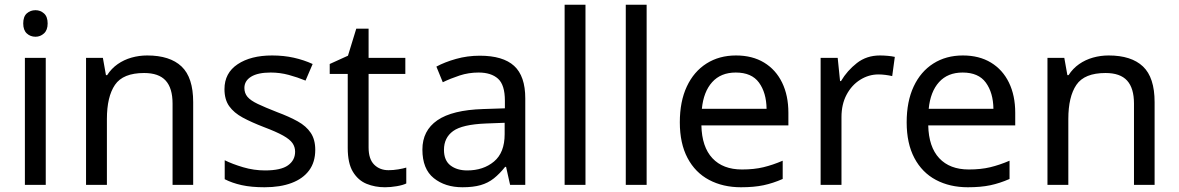

<svg xmlns="http://www.w3.org/2000/svg" viewBox="-20 -780 4972 810"><path d="M173 -536V0H85V-536ZM130 -737Q150 -737 165.5 -723.5Q181 -710 181 -681Q181 -653 165.5 -639Q150 -625 130 -625Q108 -625 93 -639Q78 -653 78 -681Q78 -710 93 -723.5Q108 -737 130 -737Z M601 -546Q697 -546 746 -499.5Q795 -453 795 -349V0H708V-343Q708 -408 679 -440Q650 -472 588 -472Q499 -472 465 -422Q431 -372 431 -278V0H343V-536H414L427 -463H432Q450 -491 476.5 -509.5Q503 -528 535 -537Q567 -546 601 -546Z M1310 -148Q1310 -96 1284 -61Q1258 -26 1210 -8Q1162 10 1096 10Q1040 10 999.5 1Q959 -8 928 -24V-104Q960 -88 1005.5 -74.5Q1051 -61 1098 -61Q1165 -61 1195 -82.5Q1225 -104 1225 -140Q1225 -160 1214 -176Q1203 -192 1174.5 -208Q1146 -224 1093 -244Q1041 -264 1004 -284Q967 -304 947 -332Q927 -360 927 -404Q927 -472 982.5 -509Q1038 -546 1128 -546Q1177 -546 1219.5 -536.5Q1262 -527 1299 -510L1269 -440Q1235 -454 1198 -464Q1161 -474 1122 -474Q1068 -474 1039.5 -456.5Q1011 -439 1011 -409Q1011 -387 1024 -371.5Q1037 -356 1067.5 -341.5Q1098 -327 1149 -307Q1200 -288 1236 -268Q1272 -248 1291 -219.5Q1310 -191 1310 -148Z M1619 -62Q1639 -62 1660 -65.5Q1681 -69 1694 -73V-6Q1680 1 1654 5.5Q1628 10 1604 10Q1562 10 1526.5 -4.5Q1491 -19 1469 -55Q1447 -91 1447 -156V-468H1371V-510L1448 -545L1483 -659H1535V-536H1690V-468H1535V-158Q1535 -109 1558.5 -85.5Q1582 -62 1619 -62Z M2004 -545Q2102 -545 2149 -502Q2196 -459 2196 -365V0H2132L2115 -76H2111Q2088 -47 2063.5 -27.5Q2039 -8 2007.5 1Q1976 10 1931 10Q1858 10 1810 -28.5Q1762 -67 1762 -149Q1762 -229 1825 -272.5Q1888 -316 2019 -320L2110 -323V-355Q2110 -422 2081 -448Q2052 -474 1999 -474Q1957 -474 1919 -461.5Q1881 -449 1848 -433L1821 -499Q1856 -518 1904 -531.5Q1952 -545 2004 -545ZM2030 -259Q1930 -255 1891.5 -227Q1853 -199 1853 -148Q1853 -103 1880.5 -82Q1908 -61 1951 -61Q2019 -61 2064 -98.5Q2109 -136 2109 -214V-262Z M2450 0H2362V-760H2450Z M2708 0H2620V-760H2708Z M3085 -546Q3154 -546 3203.5 -516Q3253 -486 3279.5 -431.5Q3306 -377 3306 -304V-251H2939Q2941 -160 2985.5 -112.5Q3030 -65 3110 -65Q3161 -65 3200.5 -74.5Q3240 -84 3282 -102V-25Q3241 -7 3201 1.5Q3161 10 3106 10Q3030 10 2971.5 -21Q2913 -52 2880.5 -113.5Q2848 -175 2848 -264Q2848 -352 2877.5 -415Q2907 -478 2960.5 -512Q3014 -546 3085 -546ZM3084 -474Q3021 -474 2984.5 -433.5Q2948 -393 2941 -321H3214Q3213 -389 3182 -431.5Q3151 -474 3084 -474Z M3692 -546Q3707 -546 3724.5 -544.5Q3742 -543 3755 -540L3744 -459Q3731 -462 3715.5 -464Q3700 -466 3686 -466Q3645 -466 3609 -443.5Q3573 -421 3551.5 -380.5Q3530 -340 3530 -286V0H3442V-536H3514L3524 -438H3528Q3554 -482 3595 -514Q3636 -546 3692 -546Z M4042 -546Q4111 -546 4160.5 -516Q4210 -486 4236.5 -431.5Q4263 -377 4263 -304V-251H3896Q3898 -160 3942.5 -112.5Q3987 -65 4067 -65Q4118 -65 4157.5 -74.5Q4197 -84 4239 -102V-25Q4198 -7 4158 1.5Q4118 10 4063 10Q3987 10 3928.5 -21Q3870 -52 3837.5 -113.5Q3805 -175 3805 -264Q3805 -352 3834.5 -415Q3864 -478 3917.5 -512Q3971 -546 4042 -546ZM4041 -474Q3978 -474 3941.5 -433.5Q3905 -393 3898 -321H4171Q4170 -389 4139 -431.5Q4108 -474 4041 -474Z M4657 -546Q4753 -546 4802 -499.5Q4851 -453 4851 -349V0H4764V-343Q4764 -408 4735 -440Q4706 -472 4644 -472Q4555 -472 4521 -422Q4487 -372 4487 -278V0H4399V-536H4470L4483 -463H4488Q4506 -491 4532.5 -509.5Q4559 -528 4591 -537Q4623 -546 4657 -546Z"/></svg>

Font: Noto Sans Meetei Mayek
Style: Regular
Weight: 400
Designer: Monotype Design Team and Neelakash Kshetrimayum
Foundry: Monotype Imaging Inc.
Version: Version 2.002